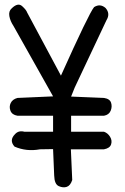

<svg xmlns="http://www.w3.org/2000/svg" viewBox="-20 -774 540 832"><path d="M31.2 -738.3Q57.6 -763.7 75.7 -747.6Q93.8 -731.4 97.7 -719.7L244.1 -446.3Q365.2 -715.8 387.7 -743.2Q414.1 -759.8 437.5 -739.3Q459 -714.8 441.4 -686.5L303.7 -394.5L288.1 -355.5L430.7 -349.6Q456.1 -345.7 461.4 -328.6Q466.8 -311.5 459.5 -293.9Q452.1 -276.4 430.7 -272.5H288.1V-203.1H430.7Q447.3 -197.3 457 -181.2Q466.8 -165 461.4 -148.4Q456.1 -131.8 430.7 -127H287.1L293 5.9Q285.2 30.3 269.5 35.6Q253.9 41 234.9 32.7Q215.8 24.4 214.8 -13.7L210 -127.9L153.3 -127Q94.7 -116.2 43 -138.7Q18.6 -166 44.9 -192.4Q60.5 -210 85.9 -203.1H210V-272.5H55.7Q32.2 -276.4 25.4 -293.9Q18.6 -311.5 26.4 -327.6Q34.2 -343.8 55.7 -349.6L210 -356.4L38.1 -662.1Q24.4 -682.6 20.5 -704.1Q16.6 -725.6 31.2 -738.3Z"/></svg>

Font: NaikaiFont
Style: Regular
Weight: 400
Version: Version 1.67